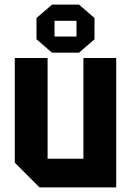

<svg xmlns="http://www.w3.org/2000/svg" viewBox="-20 -811 567 831"><path d="M483 -560V0H151L44 -107V-560H186V-124H341V-560ZM138 -641V-733L205 -791H322L389 -733V-641L322 -583H205ZM216 -653H311V-721H216Z"/></svg>

Font: Tektur SemiCondensed SemiBold
Style: Regular
Weight: 600
Width: 4
Designer: Adam Jagosz
Foundry: Adam Jagosz
Version: Version 1.005;gftools[0.9.30]